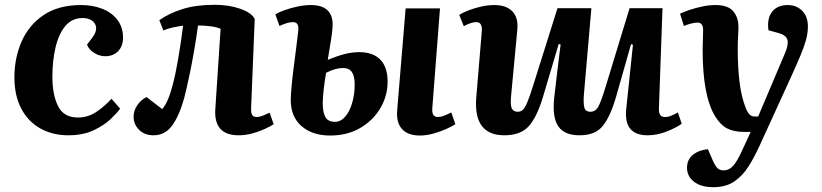

<svg xmlns="http://www.w3.org/2000/svg" viewBox="-20 -549 3419 799"><path d="M318 -528Q366 -528 405.5 -512.5Q445 -497 468.5 -466.5Q492 -436 492 -392Q492 -357 471.5 -336Q451 -315 418 -315Q395 -315 373 -328Q351 -341 342 -363L364 -392Q382 -416 380 -434.5Q378 -453 362.5 -463.5Q347 -474 324 -474Q280 -474 252.5 -441.5Q225 -409 211.5 -353.5Q198 -298 198 -229Q198 -155 221.5 -107.5Q245 -60 304 -60Q345 -60 379.5 -82.5Q414 -105 444 -138L480 -97Q468 -80 441 -54Q414 -28 370 -7Q326 14 264 14Q198 14 147 -15Q96 -44 68 -98Q40 -152 40 -227Q40 -309 70.5 -377.5Q101 -446 162.5 -487Q224 -528 318 -528Z M643 -465Q682 -493 738.5 -511Q795 -529 873 -529Q933 -529 980 -512.5Q1027 -496 1040 -470L1025 -100Q1024 -81 1029 -71.5Q1034 -62 1048 -62Q1059 -62 1072 -67Q1085 -72 1102 -80L1119 -32Q1105 -23 1081 -12Q1057 -1 1029 6.5Q1001 14 973 14Q869 14 876 -95L898 -429Q884 -436 857 -439.5Q830 -443 804 -443Q797 -390 787 -333Q777 -276 766 -225Q755 -174 746 -139Q725 -65 695.5 -25.5Q666 14 619 14Q581 14 558.5 -9Q536 -32 536 -63Q536 -89 551.5 -111.5Q567 -134 590 -145L655 -95Q679 -121 698 -193Q710 -237 721.5 -304Q733 -371 742 -442Q724 -440 700.5 -435Q677 -430 660 -422Z M1354 15Q1280 15 1235 -24Q1190 -63 1190 -133Q1190 -152 1193 -185.5Q1196 -219 1201 -259Q1206 -299 1211.5 -341Q1217 -383 1221 -419Q1226 -457 1199 -457Q1187 -457 1172.5 -452.5Q1158 -448 1143 -441L1126 -489Q1140 -498 1165 -507Q1190 -516 1219 -522Q1248 -528 1273 -528Q1370 -528 1364 -436Q1362 -408 1356 -374Q1350 -340 1344 -300Q1380 -315 1412 -323.5Q1444 -332 1475 -332Q1532 -332 1562.5 -301Q1593 -270 1593 -209Q1593 -151 1563.5 -100Q1534 -49 1480 -17Q1426 15 1354 15ZM1728 15Q1677 15 1652.5 -12.5Q1628 -40 1633 -92L1668 -514H1811L1779 -99Q1776 -62 1802 -62Q1814 -62 1827 -67Q1840 -72 1858 -81L1875 -32Q1861 -23 1836.5 -12Q1812 -1 1783 7Q1754 15 1728 15ZM1374 -42Q1398 -42 1416.5 -63.5Q1435 -85 1445.5 -120.5Q1456 -156 1456 -197Q1456 -232 1444.5 -249Q1433 -266 1407 -266Q1376 -266 1337 -246Q1332 -219 1327.5 -181Q1323 -143 1323 -119Q1323 -82 1334 -62Q1345 -42 1374 -42Z M1891 -487Q1905 -496 1929 -505.5Q1953 -515 1981.5 -521.5Q2010 -528 2037 -528Q2086 -528 2111.5 -502.5Q2137 -477 2133 -428L2107 -151Q2103 -111 2110 -97.5Q2117 -84 2134 -84Q2147 -84 2155.5 -91.5Q2164 -99 2174 -122.5Q2184 -146 2199 -194L2300 -515H2441L2410 -157Q2407 -120 2411.5 -102Q2416 -84 2437 -84Q2458 -84 2469.5 -104.5Q2481 -125 2500 -187L2600 -515H2737L2722 -96Q2721 -62 2747 -62Q2760 -62 2773.5 -67.5Q2787 -73 2801 -81L2817 -34Q2795 -18 2755 -2Q2715 14 2675 14Q2575 14 2586 -95L2614 -363L2606 -365L2544 -147Q2520 -64 2488.5 -25Q2457 14 2392 14Q2329 14 2303.5 -23Q2278 -60 2286 -139Q2292 -195 2299 -251Q2306 -307 2313 -364L2305 -366L2240 -147Q2215 -63 2181 -24.5Q2147 14 2079 14Q1949 14 1962 -144L1985 -419Q1988 -457 1962 -457Q1952 -457 1939.5 -453Q1927 -449 1910 -440Z M3143 53Q3121 102 3096 142Q3071 182 3036 206Q3001 230 2948 230Q2898 230 2868.5 207.5Q2839 185 2839 149Q2839 115 2864 95Q2889 75 2926 72L2942 109Q2954 138 2964 149Q2974 160 2992 160Q3014 160 3031 141Q3048 122 3067 80L3104 0H3078Q3034 0 3006 -14.5Q2978 -29 2956 -65Q2904 -150 2904 -341Q2904 -360 2905 -384.5Q2906 -409 2906 -425Q2906 -455 2882 -455Q2872 -455 2856 -451Q2840 -447 2826 -441L2810 -492Q2824 -499 2849 -507.5Q2874 -516 2902.5 -522Q2931 -528 2958 -528Q3009 -528 3031 -502.5Q3053 -477 3053 -438Q3053 -421 3051.5 -397.5Q3050 -374 3050 -343Q3050 -270 3057.5 -208Q3065 -146 3084 -98Q3093 -77 3101.5 -70.5Q3110 -64 3122 -64H3135L3246 -326Q3262 -363 3257 -382.5Q3252 -402 3222 -411L3178 -423Q3171 -472 3193 -500Q3215 -528 3258 -528Q3294 -528 3318 -504.5Q3342 -481 3342 -439Q3342 -412 3334.5 -384Q3327 -356 3311.5 -319Q3296 -282 3271 -227Z"/></svg>

Font: Literata 36pt
Style: Bold Italic
Weight: 700
Italic angle: -2°
Designer: Latin by Veronika Burian and Jose Scaglione. Greek by Irene Vlachou. Cyrillic by Vera Evstafieva
Foundry: TypeTogether
Version: Version 3.002